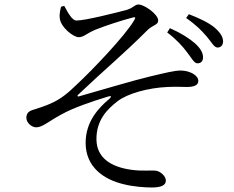

<svg xmlns="http://www.w3.org/2000/svg" viewBox="-20 -780 1040 852"><path d="M251 -750C247 -736 243 -714 245 -701C248 -660 305 -615 329 -615C352 -615 361 -630 403 -648C448 -666 518 -689 568 -702C579 -705 584 -704 576 -691C535 -620 386 -466 325 -409C281 -366 250 -341 208 -322C180 -309 147 -299 122 -291C104 -285 97 -273 97 -257C97 -235 121 -215 140 -215C169 -215 191 -239 254 -273C304 -301 388 -330 461 -352C474 -356 476 -351 466 -342C418 -302 360 -241 360 -146C360 -40 439 17 531 38C570 48 622 52 653 52C696 52 716 42 716 21C716 2 693 -18 675 -22C651 -26 613 -19 560 -27C470 -40 409 -81 408 -161C407 -246 455 -295 502 -331C546 -365 637 -390 722 -394C764 -396 787 -394 809 -394C847 -394 860 -405 860 -421C860 -447 820 -467 782 -467C754 -467 715 -457 643 -440C575 -424 428 -380 329 -352C324 -351 322 -355 326 -359C447 -474 525 -537 632 -644C657 -670 682 -668 682 -689C682 -717 620 -760 595 -760C577 -760 576 -747 542 -736C497 -724 355 -688 319 -689C300 -689 282 -723 265 -754ZM806 -700C851 -669 876 -643 898 -617C919 -593 929 -570 945 -569C959 -569 969 -578 970 -595C970 -616 958 -635 933 -657C908 -678 868 -698 818 -717ZM722 -636C764 -604 790 -575 810 -548C830 -523 841 -499 856 -499C871 -499 881 -508 881 -525C881 -545 871 -564 846 -587C821 -609 784 -633 734 -655Z"/></svg>

Font: Source Han Serif K
Style: Regular
Weight: 400
Designer: Ryoko NISHIZUKA 西塚涼子 (kana & ideographs); Frank Grießhammer (Latin, Greek & Cyrillic); Wenlong ZHANG 张文龙 (bopomofo); San
Foundry: Adobe Systems Incorporated
Version: Version 1.001;PS 1.001;hotconv 16.6.54;makeotf.lib2.5.65590